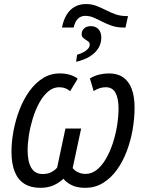

<svg xmlns="http://www.w3.org/2000/svg" viewBox="-20 -900 706 930"><path d="M280.3 -766.6Q287.1 -802.7 302.5 -828.1Q317.9 -853.5 341.6 -866.9Q365.2 -880.4 396.5 -880.4Q423.8 -880.4 446.8 -871.6Q469.7 -862.8 491.7 -851.6Q513.7 -840.3 537.1 -831.5Q560.5 -822.8 588.9 -822.3H600.1L587.9 -766.6H578.1Q547.4 -766.6 522.2 -775.1Q497.1 -783.7 475.3 -794.9Q453.6 -806.2 433.8 -814.7Q414.1 -823.2 393.1 -823.2Q371.6 -823.2 357.2 -809.1Q342.8 -794.9 336.9 -766.6ZM348.6 -600.6 353.5 -634.8Q371.6 -640.1 385.3 -647.7Q398.9 -655.3 406.7 -664.3Q414.6 -673.3 414.6 -684.1Q414.6 -692.9 409.2 -697.5Q403.8 -702.1 397 -706.5Q388.7 -711.4 382.1 -717.5Q375.5 -723.6 375.5 -734.4Q375.5 -751.5 387.7 -762.5Q399.9 -773.4 419.9 -773.4Q443.8 -773.4 457.3 -758.3Q470.7 -743.2 470.7 -718.3Q470.7 -690.4 456.8 -667.2Q442.9 -644 415.8 -627Q388.7 -609.9 348.6 -600.6ZM175.8 9.8Q129.4 9.8 98.1 -9.8Q66.9 -29.3 51.3 -68.4Q35.6 -107.4 35.6 -165Q35.6 -214.4 45.7 -267.3Q55.7 -320.3 75 -369.9Q94.2 -419.4 122.6 -458.7Q150.9 -498 187.7 -521.2Q224.6 -544.4 269.5 -544.4Q295.9 -544.4 318.4 -537.8Q340.8 -531.2 356.4 -519L319.8 -458.5Q308.1 -468.3 295.2 -472.9Q282.2 -477.5 267.1 -477.5Q237.3 -477.5 212.9 -456.5Q188.5 -435.5 169.9 -401.4Q151.4 -367.2 138.9 -326.7Q126.5 -286.1 120.1 -245.8Q113.8 -205.6 113.8 -172.9Q113.8 -116.2 131.8 -86.7Q149.9 -57.1 186 -57.1Q212.4 -57.1 230 -66.9Q247.6 -76.7 256.8 -88.4L296.9 -277.3H373L332 -85.9Q341.3 -73.7 357.9 -65.7Q374.5 -57.6 395 -57.6Q423.8 -57.6 448.7 -77.4Q473.6 -97.2 493.2 -130.9Q512.7 -164.6 526.4 -206.1Q540 -247.6 547.1 -291.5Q554.2 -335.4 554.2 -375Q554.2 -422.9 539.6 -450.2Q524.9 -477.5 492.2 -477.5Q479.5 -477.5 464.8 -473.6Q450.2 -469.7 433.6 -459L415.5 -520Q437.5 -533.2 460.7 -538.8Q483.9 -544.4 508.3 -544.4Q549.3 -544.4 576.7 -525.4Q604 -506.3 617.9 -469.5Q631.8 -432.6 631.8 -378.9Q631.8 -327.6 622.6 -273.2Q613.3 -218.8 594.2 -168.2Q575.2 -117.7 546.4 -77.6Q517.6 -37.6 479.2 -13.9Q440.9 9.8 392.6 9.8Q354 9.8 327.9 -2.9Q301.8 -15.6 287.1 -34.2Q266.1 -14.2 238.8 -2.2Q211.4 9.8 175.8 9.8Z"/></svg>

Font: Open Sans SemiCondensed
Style: Italic
Weight: 400
Width: 4
Italic angle: -12°
Designer: Monotype Design Team
Foundry: Monotype Imaging Inc.
Version: Version 3.000